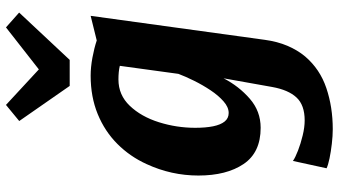

<svg xmlns="http://www.w3.org/2000/svg" viewBox="-267 -622 1140 646"><g transform="rotate(-90 303.0 -299.0)"><path d="M191.5 250.6Q169.3 250.6 142.5 247.5Q115.7 244.4 92.9 239.7Q70.2 234.9 59.8 229.8L84.5 116.6Q95.7 124.5 119.2 133.6Q142.8 142.8 170.3 149.4Q197.8 156.1 220.9 156.1Q272.6 156.1 298.1 128.5Q323.6 101 333.3 47L362.5 -116.7Q336 -65.3 294 -28.7Q252 8 196 8Q112.8 8 74.1 -49.5Q35.4 -106.9 35.4 -201.5Q35.4 -292.6 74 -376Q99.2 -431.5 141.7 -474Q184.1 -516.4 242.1 -540.2Q300.2 -564 371.4 -564Q399.7 -564 432.3 -558Q464.9 -551.9 489.8 -543.5L572.7 -564L492 21.9Q486.3 64.1 471.9 98Q457.5 131.9 435.9 157.8Q393.2 207.7 329.4 229.1Q265.6 250.6 191.5 250.6ZM245.8 -99.6Q265.4 -99.6 284.9 -116.8Q304.5 -133.9 322.3 -160.6Q340.1 -187.3 354.3 -216.1Q368.6 -244.9 377.5 -268.7L404.5 -465.9Q394.6 -468.3 383.1 -469.4Q371.7 -470.5 358.6 -470.5Q306.4 -470.5 270.1 -432.4Q233.4 -393.9 214.7 -334.2Q196 -274.6 196 -212.1Q196 -177 201.1 -151.8Q206.3 -126.6 217.2 -113.1Q228.1 -99.6 245.8 -99.6ZM424.5 -634.5H336.9L218.8 -804.3L273 -848.9L392.5 -738.3L533.8 -848.9L583.7 -804.6Z"/></g></svg>

Font: Merriweather Sans Variable Regular
Style: Italic
Weight: 300
Italic angle: -8°
Designer: Eben Sorkin
Foundry: Eben Sorkin
Version: Version 2.001